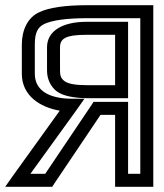

<svg xmlns="http://www.w3.org/2000/svg" viewBox="-73 -694 632 739"><path d="M157 -268 -25 -15 -53 25H-5H115H128L135 14L314 -252H370V0V25H395H492H517V0V-649V-674H492H264C178 -674 114 -665 76 -646C34 -626 11 -579 11 -522V-410C11 -326 81 -281 157 -268ZM204 -314C122 -314 61 -342 61 -410V-522C61 -567 71 -589 98 -602C129 -616 182 -624 264 -624H467V-25H420V-277V-302H395H301H287L280 -291L101 -25H44L224 -274L252 -314H204ZM158 -512C158 -546 181 -560 259 -560H370V-366H268C217 -366 190 -371 175 -382C162 -392 158 -402 158 -422V-512ZM108 -512V-422C108 -390 122 -360 146 -342C169 -325 212 -316 268 -316H395H420V-341V-585V-610H395H259C168 -610 108 -575 108 -512Z"/></svg>

Font: Gamestation DisplayOutline
Style: Regular
Weight: 400
Designer: Jonas Hecksher
Foundry: Jonas Hecksher, Playtypeª, e-types AS
Version: Version 1.003